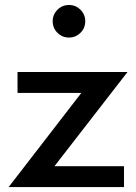

<svg xmlns="http://www.w3.org/2000/svg" viewBox="-20 -757 551 777"><path d="M481.8 0H15L309.1 -380.9H50.9V-465.5H495.9L200.5 -84.5H481.8ZM212.5 -624.3Q193.2 -643.6 193.2 -670.9Q193.2 -698.2 212.5 -717.5Q231.8 -736.8 259.1 -736.8Q286.4 -736.8 305.7 -717.5Q325 -698.2 325 -670.9Q325 -643.6 305.7 -624.3Q286.4 -605 259.1 -605Q231.8 -605 212.5 -624.3Z"/></svg>

Font: Spartan MB SemBd
Style: Regular
Weight: 600
Designer: Matt Bailey, Mirko Velimirovic
Foundry: Matt Bailey
Version: Version 1.005